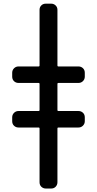

<svg xmlns="http://www.w3.org/2000/svg" viewBox="-20 -830 540 1069"><path d="M83 -120.1Q68.4 -120.1 58.1 -129.9Q47.9 -139.6 47.9 -155.3V-176.8Q47.9 -191.4 58.1 -201.7Q68.4 -211.9 83 -211.9H195.3Q200.2 -211.9 200.2 -216.8V-363.3Q200.2 -368.2 195.3 -368.2H83Q68.4 -368.2 58.1 -377.9Q47.9 -387.7 47.9 -403.3V-424.8Q47.9 -439.5 58.1 -449.7Q68.4 -460 83 -460H195.3Q200.2 -460 200.2 -464.8V-775.4Q200.2 -790 210 -799.8Q219.7 -809.6 235.4 -809.6H264.6Q279.3 -809.6 289.6 -799.8Q299.8 -790 299.8 -775.4V-464.8Q299.8 -460 304.7 -460H417Q431.6 -460 441.9 -450.2Q452.1 -440.4 452.1 -424.8V-403.3Q452.1 -388.7 441.9 -378.4Q431.6 -368.2 417 -368.2H304.7Q299.8 -368.2 299.8 -363.3V-216.8Q299.8 -211.9 304.7 -211.9H417Q431.6 -211.9 441.9 -202.1Q452.1 -192.4 452.1 -176.8V-155.3Q452.1 -140.6 441.9 -130.4Q431.6 -120.1 417 -120.1H304.7Q299.8 -120.1 299.8 -115.2V184.6Q299.8 199.2 290 209.5Q280.3 219.7 264.6 219.7H235.4Q220.7 219.7 210.4 210Q200.2 200.2 200.2 184.6V-115.2Q200.2 -120.1 195.3 -120.1Z"/></svg>

Font: Rounded-L Mgen+ 1m medium
Style: Regular
Weight: 500
Designer: [Source Han Sans]
Ryoko NISHIZUKA  (kana & ideographs); Paul D. Hunt (Latin, Greek & Cyrillic); Wenlong ZHANG  (bopomofo
Version: Version 1.059.20150602